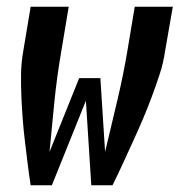

<svg xmlns="http://www.w3.org/2000/svg" viewBox="-20 -550 540 570"><path d="M71 0Q66 -32 62 -65Q58 -98 54 -130.5Q50 -163 47.5 -196Q45 -229 43.5 -262.5Q42 -296 42.5 -330Q43 -364 49 -398L71 -530H184L162 -398Q149 -323 141.5 -248.5Q134 -174 127 -99L215 -318H278L292 -99L296 -116Q313 -187 329.5 -257Q346 -327 358 -398L380 -530H493L470 -398Q465 -363 454 -329.5Q443 -296 430.5 -262.5Q418 -229 404 -196Q390 -163 375 -130.5Q360 -98 345 -65Q330 -32 314 0H251L235 -251L134 0Z"/></svg>

Font: iosevka_custom_sans_ss08
Style: Bold Italic
Weight: 700
Italic angle: -10°
Designer: Belleve Invis
Foundry: Belleve Invis
Version: Version 10.3.0; ttfautohint (v1.8.3)